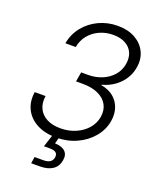

<svg xmlns="http://www.w3.org/2000/svg" viewBox="-169 -836 930 1139"><g transform="rotate(20 296.0 -267.0)"><path d="M255.4 10.3Q185.1 10.3 134.3 -16.4Q83.5 -43 59.6 -90.3Q35.6 -137.7 44.9 -199.7H113.3Q106.4 -153.8 122.8 -120.1Q139.2 -86.4 174.6 -68.1Q210 -49.8 260.3 -49.8Q312.5 -49.8 356 -68.6Q399.4 -87.4 428 -120.4Q456.5 -153.3 463.4 -194.8Q470.7 -239.3 452.4 -272.7Q434.1 -306.2 394 -324.7Q354 -343.3 295.9 -343.3H253.4L263.7 -403.8H306.2Q355 -403.8 395.8 -420.9Q436.5 -438 463.4 -469Q490.2 -500 497.1 -542Q503.9 -582.5 490.2 -613Q476.6 -643.6 445.3 -660.9Q414.1 -678.2 368.2 -678.2Q321.8 -678.2 282.2 -660.4Q242.7 -642.6 216.3 -610.4Q189.9 -578.1 182.1 -534.2H116.7Q127.4 -594.2 164.3 -640.1Q201.2 -686 256.1 -711.9Q311 -737.8 375 -737.8Q439.5 -737.8 485.1 -712.2Q530.8 -686.5 552 -642.8Q573.2 -599.1 564 -544.9Q554.2 -483.9 511 -439Q467.8 -394 402.8 -376.5L402.3 -373.5Q449.7 -365.2 480.5 -340.1Q511.2 -314.9 524.2 -277.3Q537.1 -239.7 529.8 -193.8Q520 -135.7 481.2 -89.4Q442.4 -43 383.8 -16.4Q325.2 10.3 255.4 10.3ZM169.4 204.1 175.8 162.6H230Q257.8 162.6 272.7 152.8Q287.6 143.1 291 123Q293.9 103.5 282.5 93.5Q271 83.5 242.2 83.5H206.1L239.3 -18.6H275.4L273.9 0L262.2 44.9Q306.2 46.4 326.9 66.4Q347.7 86.4 341.3 122.6Q335 163.1 304.4 183.6Q273.9 204.1 223.6 204.1Z"/></g></svg>

Font: Inter 24pt Light
Style: Italic
Weight: 300
Italic angle: -9.3988°
Designer: Rasmus Andersson
Foundry: rsms
Version: Version 4.001;git-66647c0bb